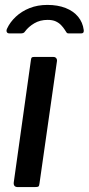

<svg xmlns="http://www.w3.org/2000/svg" viewBox="-20 -762 361 782"><path d="M141 -16Q140 -5 136.5 -2.5Q133 0 121 0H53Q43 0 39 -5Q35 -10 36 -19L106 -518Q107 -526 109.5 -528Q112 -530 118 -530H198Q205 -530 209 -525Q213 -520 212 -513ZM18 -626Q10 -626 7.5 -632Q5 -638 9 -646Q21 -672 44.5 -694Q68 -716 100.5 -729Q133 -742 173 -742Q215 -742 247 -729.5Q279 -717 298 -694Q317 -671 321 -640Q322 -635 320 -630.5Q318 -626 310 -626H259Q253 -626 250.5 -630.5Q248 -635 243 -642Q238 -650 229 -659.5Q220 -669 207 -675Q194 -681 174 -681Q143 -681 119.5 -667Q96 -653 82 -634Q79 -629 74.5 -627.5Q70 -626 66 -626Z"/></svg>

Font: Libre Franklin Thin Medium
Style: Italic
Weight: 500
Italic angle: -8°
Version: Version 3.000